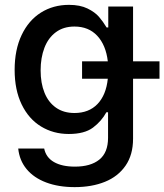

<svg xmlns="http://www.w3.org/2000/svg" viewBox="-20 -557 674 787"><path d="M54.7 51.8H161.1Q168.5 88.4 201.2 107.2Q233.9 126 287.1 126Q351.6 126 387.2 97.2Q422.9 68.4 422.9 7.8V-96.7H416Q396 -60.1 361.1 -33.9Q326.2 -7.8 261.7 -7.8Q198.7 -7.8 148.2 -38.6Q97.7 -69.3 68.8 -128.9Q40 -188.5 40 -270.5Q40 -353 68.6 -413.3Q97.2 -473.6 147.7 -505.4Q198.2 -537.1 262.7 -537.1Q308.1 -537.1 338.6 -522.2Q369.1 -507.3 385.7 -488Q402.3 -468.8 417 -444.3H423.8V-530.3H525.4V-305.7H633.8V-234.4H525.4V11.7Q525.4 77.6 494.6 122.1Q463.9 166.5 410.2 188.2Q356.4 210 286.1 210Q219.7 210 169.2 190.9Q118.7 171.9 89.1 136.2Q59.6 100.6 54.7 51.8ZM421.9 -234.4H316.4V-305.7H421.9Q414.1 -372.1 378.7 -410.2Q343.3 -448.2 285.2 -448.2Q240.2 -448.2 209 -425Q177.7 -401.9 162.1 -361.1Q146.5 -320.3 146.5 -268.6Q146.5 -216.3 162.4 -177Q178.2 -137.7 209.5 -115.7Q240.7 -93.8 285.2 -93.8Q344.2 -93.8 379.6 -130.6Q415 -167.5 421.9 -234.4Z"/></svg>

Font: Pretendard Std Medium
Style: Regular
Weight: 500
Designer: Base glyphs from Inter by Rasmus Andersson; Hangeul glyphs from Noto Sans CJK(Source Han Sans) by Jang Soo-young and Kan
Foundry: Kil Hyung-jin
Version: Version 1.309